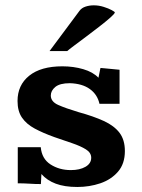

<svg xmlns="http://www.w3.org/2000/svg" viewBox="-20 -708 544 738"><path d="M277.3 10.7Q228 10.7 194.3 -2Q160.6 -14.6 139.2 -39.1L137.2 -0.5Q114.7 -0.5 92.8 -2Q70.8 -3.4 48.3 -3.4V-142.1H136.7Q140.6 -97.7 174.3 -75.9Q208 -54.2 252.4 -54.2Q286.6 -54.2 308.6 -66.9Q330.6 -79.6 330.6 -101.6Q330.6 -121.1 310.3 -133.8Q290 -146.5 257.6 -157.5Q225.1 -168.5 188.5 -181.2Q145 -196.8 113.3 -213.9Q81.5 -231 64.5 -255.9Q47.4 -280.8 47.4 -319.8Q47.4 -380.9 92.3 -417Q137.2 -453.1 219.7 -453.1Q262.7 -453.1 300 -442.1Q337.4 -431.2 358.4 -409.2Q359.4 -413.1 361.1 -422.1Q362.8 -431.2 364.5 -439Q366.2 -446.8 366.2 -446.8Q366.2 -446.8 380.1 -445.6Q394 -444.3 411.4 -442.6Q428.7 -440.9 439.5 -439.9V-309.1H362.3Q354.5 -344.7 325.4 -365.7Q296.4 -386.7 248.5 -388.2Q210 -388.2 192.6 -373.8Q175.3 -359.4 175.3 -340.8Q175.3 -317.4 203.6 -304.7Q231.9 -292 282.2 -276.9Q339.4 -261.2 379.2 -242.9Q418.9 -224.6 439.5 -197.5Q460 -170.4 460 -127.4Q460 -78.6 433.6 -48.1Q407.2 -17.6 365.5 -3.4Q323.7 10.7 277.3 10.7ZM170.4 -511.7 285.6 -666.5Q293.9 -677.7 308.8 -682.6Q323.7 -687.5 340.3 -687.5Q359.9 -687.5 378.4 -681.6Q397 -675.8 409.2 -669.2Q421.4 -662.6 421.4 -660.2Q420.9 -655.3 404.1 -640.4Q387.2 -625.5 362.1 -606Q336.9 -586.4 310.8 -566.9Q284.7 -547.4 264.4 -532.2Q244.1 -517.1 238.3 -511.7Z"/></svg>

Font: Kameron
Style: Bold
Weight: 700
Designer: Vernon Adams
Foundry: Vernon Adams
Version: Version 1.100